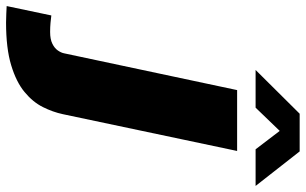

<svg xmlns="http://www.w3.org/2000/svg" viewBox="-390 -570 1010 634"><g transform="rotate(90 115.0 -253.0)"><path d="M-127.5 232Q-142.5 232 -157.2 231.2Q-172 230.5 -182 230L-151 82.5Q-141 84 -126.5 85.2Q-112 86.5 -96.5 86.5Q-72.5 86.5 -57.8 79.2Q-43 72 -35.5 61.2Q-28 50.5 -26 40.5L95.5 -531H296.5L175 44.5Q168 77.5 151.5 110.5Q135 143.5 101.8 171Q68.5 198.5 13 215.2Q-42.5 232 -127.5 232ZM29 -592 173.5 -737.5H298L412 -592H291L207.5 -701.5H259L153.5 -592Z"/></g></svg>

Font: Epilogue Black
Style: Italic
Weight: 900
Italic angle: -12°
Designer: Tyler Finck
Foundry: Etcetera Type Co
Version: Version 2.111